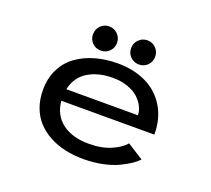

<svg xmlns="http://www.w3.org/2000/svg" viewBox="-117 -826 1085 987"><g transform="rotate(20 425.0 -333.0)"><path d="M256.5 -609Q256.5 -637 275.5 -656.2Q294.5 -675.5 322 -675.5Q349.5 -675.5 368.8 -656.2Q388 -637 388 -609Q388 -581.5 368.8 -562.5Q349.5 -543.5 322 -543.5Q294.5 -543.5 275.5 -562.5Q256.5 -581.5 256.5 -609ZM465 -609Q465 -637 484.2 -656.2Q503.5 -675.5 531 -675.5Q558.5 -675.5 577.5 -656.2Q596.5 -637 596.5 -609Q596.5 -581.5 577.5 -562.5Q558.5 -543.5 531 -543.5Q503.5 -543.5 484.2 -562.5Q465 -581.5 465 -609ZM711.5 -89Q696 -73 673 -57.5Q650 -42 615.2 -25.5Q580.5 -9 531.8 1Q483 11 428.5 11Q375 11 327.8 0.5Q280.5 -10 241 -31.5Q201.5 -53 172.8 -84Q144 -115 128.2 -158.2Q112.5 -201.5 112.5 -253Q112.5 -317 137.8 -367.2Q163 -417.5 206.8 -448.8Q250.5 -480 307 -496Q363.5 -512 428.5 -512Q515 -512 582.5 -480.2Q650 -448.5 689.8 -384.2Q729.5 -320 729.5 -232H220.5Q227 -156.5 281.8 -114.5Q336.5 -72.5 428.5 -72.5Q499 -72.5 550 -95Q601 -117.5 622.5 -145.5ZM430 -433.5Q349.5 -433.5 294.2 -399.2Q239 -365 224.5 -296.5H616Q615.5 -320.5 603.8 -344Q592 -367.5 570 -387.8Q548 -408 511.5 -420.8Q475 -433.5 430 -433.5Z"/></g></svg>

Font: League Mono Wide
Style: Regular
Weight: 400
Width: 8
Designer: Tyler Finck
Foundry: The League of Moveable Type / Tyler Finck
Version: Version 2.210